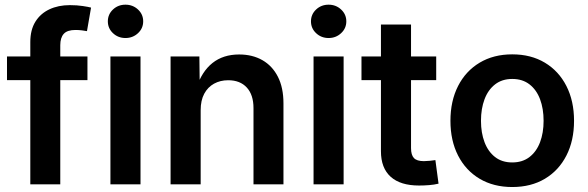

<svg xmlns="http://www.w3.org/2000/svg" viewBox="-20 -772 2463 804"><path d="M346.2 -535.6V-436.5H9.3V-535.6ZM106.9 0V-595.7Q106.9 -647 128.2 -681.2Q149.4 -715.3 186.8 -732.9Q224.1 -750.5 272.5 -750.5Q302.2 -750.5 326.4 -746.8Q350.6 -743.2 361.3 -740.2L344.2 -641.6Q336.4 -643.1 323.2 -644.8Q310.1 -646.5 295.9 -646.5Q261.7 -646.5 247.1 -630.4Q232.4 -614.3 232.4 -582.5V0Z M442.4 0V-535.6H568.4V0ZM505.4 -612.8Q474.6 -612.8 453.1 -633.1Q431.6 -653.3 431.6 -682.6Q431.6 -711.9 453.1 -732.2Q474.6 -752.4 505.4 -752.4Q536.1 -752.4 557.9 -732.2Q579.6 -711.9 579.6 -682.6Q579.6 -653.3 557.9 -633.1Q536.1 -612.8 505.4 -612.8Z M820.3 -310.5V0H694.3V-535.6H814.9L816.4 -402.3H801.8Q824.7 -472.2 869.6 -508.1Q914.6 -543.9 981.4 -543.9Q1037.1 -543.9 1078.9 -520Q1120.6 -496.1 1143.8 -450.4Q1167 -404.8 1167 -338.9V0H1041.5V-319.3Q1041.5 -375 1013.4 -405.5Q985.4 -436 935.5 -436Q902.3 -436 876.2 -421.6Q850.1 -407.2 835.2 -379.4Q820.3 -351.6 820.3 -310.5Z M1293 0V-535.6H1418.9V0ZM1356 -612.8Q1325.2 -612.8 1303.7 -633.1Q1282.2 -653.3 1282.2 -682.6Q1282.2 -711.9 1303.7 -732.2Q1325.2 -752.4 1356 -752.4Q1386.7 -752.4 1408.4 -732.2Q1430.2 -711.9 1430.2 -682.6Q1430.2 -653.3 1408.4 -633.1Q1386.7 -612.8 1356 -612.8Z M1806.6 -535.6V-436.5H1493.7V-535.6ZM1575.2 -669.4H1701.2V-151.9Q1701.2 -123 1713.4 -110.1Q1725.6 -97.2 1754.9 -97.2Q1764.6 -97.2 1779.3 -98.6Q1793.9 -100.1 1803.2 -101.6L1816.4 -2.9Q1798.3 1.5 1776.9 3.2Q1755.4 4.9 1734.9 4.9Q1656.7 4.9 1616 -31.7Q1575.2 -68.4 1575.2 -138.7Z M2125 11.2Q2046.9 11.2 1988.5 -23.4Q1930.2 -58.1 1898.2 -120.6Q1866.2 -183.1 1866.2 -266.1Q1866.2 -349.1 1898.2 -411.9Q1930.2 -474.6 1988.5 -509.5Q2046.9 -544.4 2125 -544.4Q2203.6 -544.4 2261.7 -509.5Q2319.8 -474.6 2351.8 -411.9Q2383.8 -349.1 2383.8 -266.1Q2383.8 -183.1 2351.8 -120.6Q2319.8 -58.1 2261.7 -23.4Q2203.6 11.2 2125 11.2ZM2125 -91.8Q2168 -91.8 2197.3 -114.5Q2226.6 -137.2 2241.5 -176.5Q2256.3 -215.8 2256.3 -266.1Q2256.3 -316.9 2241.5 -356.4Q2226.6 -396 2197.3 -418.7Q2168 -441.4 2125 -441.4Q2082.5 -441.4 2053.2 -418.7Q2023.9 -396 2009 -356.4Q1994.1 -316.9 1994.1 -266.1Q1994.1 -215.8 2009 -176.5Q2023.9 -137.2 2053 -114.5Q2082 -91.8 2125 -91.8Z"/></svg>

Font: Inter 20pt SemiBold
Style: Regular
Weight: 600
Version: Version 4.001;git-66647c0bb